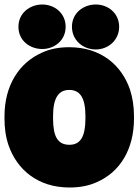

<svg xmlns="http://www.w3.org/2000/svg" viewBox="-26 -786 616 854"><path d="M-6 -269V-259C-6 -217 -1 -178 12 -140C49 -32 142 48 283 48C327 48 368 41 405 24C508 -21 570 -122 570 -259V-269C570 -312 564 -351 552 -388C515 -496 423 -576 282 -576C238 -576 198 -569 161 -552C59 -507 -6 -406 -6 -269ZM354 -269V-259C354 -179 332 -142 283 -142C231 -142 210 -178 210 -259V-269C210 -348 233 -386 282 -386C332 -386 354 -348 354 -269ZM162 -568C216 -568 266 -606 266 -667C266 -727 217 -766 162 -766C108 -766 56 -729 56 -667C56 -604 108 -568 162 -568ZM400 -566C455 -566 504 -607 504 -667C504 -727 455 -766 400 -766C346 -766 294 -729 294 -667C294 -606 344 -566 400 -566Z"/></svg>

Font: Asimov Print
Style: E
Weight: 500
Designer: Google
Version: Version 2.000980; 2014